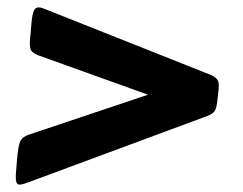

<svg xmlns="http://www.w3.org/2000/svg" viewBox="-20 -504 656 519"><path d="M34 -5Q24 -5 23 -18Q22 -31 25 -60L26 -72Q29 -109 34.5 -121.5Q40 -134 58 -140L380 -248L82 -355Q65 -362 62 -373Q59 -384 63 -417L64 -429Q66 -458 70 -471Q74 -484 85 -484Q89 -484 95 -482Q101 -480 108 -477L551 -301Q566 -294 569.5 -285Q573 -276 570 -255L568 -236Q566 -214 561 -205Q556 -196 539 -190L59 -12Q41 -5 34 -5Z"/></svg>

Font: Asap Semi Expanded Semi Expanded ExtraBold
Style: Italic
Weight: 800
Width: 6
Italic angle: -6°
Designer: Pablo Cosgaya
Foundry: Omnibus-Type
Version: Version 3.001; ttfautohint (v1.8.4.7-5d5b)